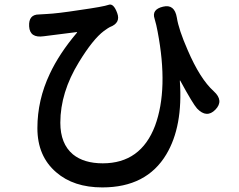

<svg xmlns="http://www.w3.org/2000/svg" viewBox="-20 -761 1040 837"><path d="M426 56Q301 56 225 -10Q143 -80 143 -202.5Q143 -325 197 -439Q238 -527 315 -618Q318 -622 313 -621L171 -603Q110 -594 107 -646Q104 -698 150 -698Q155 -698 184 -700Q229 -702 326 -717Q432 -732 453.5 -740Q475 -748 491 -704Q507 -661 459 -643Q454 -641 433 -626Q385 -590 324 -490Q243 -358 243 -226Q243 -134 298 -88Q346 -49 428 -49Q594 -49 656 -213Q715 -373 667 -624Q662 -652 654 -679Q640 -720 691 -732Q741 -744 751 -684Q759 -632 798 -543Q852 -417 912 -363Q957 -322 919 -283Q881 -244 839 -288Q821 -308 766 -409Q764 -413 764 -408Q778 -210 705 -88Q619 56 426 56Z"/></svg>

Font: Resource Han Rounded TW Medium
Style: Regular
Weight: 500
Designer: Cyano Hao (round all glyphs); Ryoko NISHIZUKA 西塚涼子 (kana, bopomofo & ideographs); Paul D. Hunt (Latin, Greek & Cyrillic)
Foundry: Cyano Hao
Version: 0.990